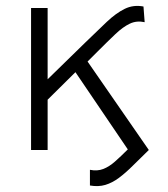

<svg xmlns="http://www.w3.org/2000/svg" viewBox="-20 -507 568 649"><path d="M284 120V67Q309 72 329 64.2Q349 56.5 368.5 39.2Q388 22 412 -2L235 -263L141 -170V0H85V-480H141V-239L268 -363Q309 -403 340.8 -433Q372.5 -463 401.8 -477.2Q431 -491.5 465 -485L469 -432Q442 -438 418.8 -427Q395.5 -416 369.8 -391.5Q344 -367 309 -332L276 -299L483 0Q453 29 428.8 53.2Q404.5 77.5 382 94.2Q359.5 111 336 118Q312.5 125 284 120Z"/></svg>

Font: Geologica Cursive Thin
Style: Regular
Weight: 250
Designer: Sindre Bremnes, Frode Helland
Foundry: Monokrom Skriftforlag AS
Version: Version 1.010;gftools[0.9.28]